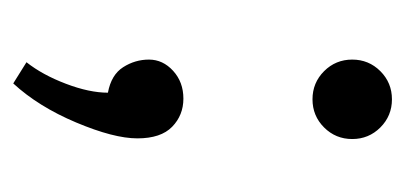

<svg xmlns="http://www.w3.org/2000/svg" viewBox="-181 -279 612 290"><g transform="rotate(90 125.0 -134.0)"><path d="M87.5 -317.5Q70 -335 70 -360Q70 -385 87.5 -402.5Q105 -420 130 -420Q155 -420 172.5 -402.5Q190 -385 190 -360Q190 -335 172.5 -317.5Q155 -300 130 -300Q105 -300 87.5 -317.5ZM106 152 74 132Q93 108 106.5 72.5Q120 37 120 9Q93 4 81.5 -14Q70 -32 70 -53Q70 -74 87 -89.5Q104 -105 129 -105Q154 -105 171.5 -88Q189 -71 189 -35.5Q189 0 165 57Q141 114 106 152Z"/></g></svg>

Font: Cherry Swash
Style: Regular
Weight: 400
Designer: Kasatkina Nataliya
Foundry: Nataliya Kasatkina
Version: Version 1.001